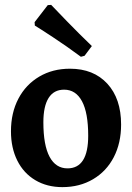

<svg xmlns="http://www.w3.org/2000/svg" viewBox="-20 -756 543 788"><path d="M25 -217Q25 -293 55.5 -351Q86 -409 141 -441.5Q196 -474 267 -474Q364 -474 420.5 -412.5Q477 -351 477 -245Q477 -169 447 -111Q417 -53 362 -20.5Q307 12 236 12Q173 12 125 -16.5Q77 -45 51 -97Q25 -149 25 -217ZM342 -199Q342 -293 316.5 -340.5Q291 -388 243 -388Q201 -388 179.5 -354Q158 -320 158 -254Q158 -160 183.5 -112.5Q209 -65 257 -65Q342 -65 342 -199ZM190 -736Q204 -721 255 -668.5Q306 -616 357 -567L327 -527L312 -523Q254 -566 197 -603.5Q140 -641 123 -651L122 -665L176 -735Z"/></svg>

Font: Sahitya
Style: Bold
Weight: 700
Designer: Juan Pablo del Peral
Foundry: Juan Pablo del Peral (http://www.huertatipografica.com)
Version: Version 1.001;PS 001.000;hotconv 1.0.70;makeotf.lib2.5.58329